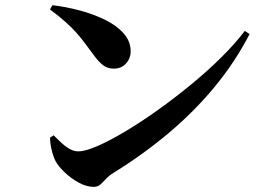

<svg xmlns="http://www.w3.org/2000/svg" viewBox="-20 -724 1040 741"><path d="M182.5 -703.9Q233.9 -698 287.2 -683.8Q340.5 -669.6 385.2 -647.7Q429.9 -625.8 457.1 -595.2Q484.3 -564.6 484.3 -525.7Q484.3 -498.9 466.3 -479Q448.2 -459.1 419.2 -459.1Q394.7 -459.1 377.6 -472.5Q360.4 -485.8 341.1 -512.2Q323.1 -536.8 307.9 -557.1Q292.7 -577.4 275.2 -597.2Q257.8 -617 233.5 -638.7Q209.3 -660.5 172.9 -687.5ZM924.8 -604.9 943.2 -592.5Q886.6 -483.2 807.5 -387.7Q728.4 -292.3 630.1 -209.7Q531.8 -127.2 416 -55.7Q400.3 -45.9 389 -33.6Q377.8 -21.4 367.5 -12.1Q357.2 -2.8 342.1 -2.8Q313.9 -2.8 283.6 -19.4Q253.2 -36 229.3 -59.1Q205.4 -82.2 194.7 -101.7Q185.5 -119.3 179.3 -145.6Q173 -171.8 173.2 -193L187 -201.8Q198.9 -190.3 214 -175.6Q229.2 -160.8 246.9 -150.3Q264.6 -139.9 282.5 -139.9Q309.4 -139.9 356.8 -160.6Q404.1 -181.3 464.4 -217.3Q524.7 -253.3 590 -300Q655.3 -346.6 718.7 -398.8Q782.2 -451 835.6 -504.1Q889 -557.2 924.8 -604.9Z"/></svg>

Font: Noto Serif HK
Style: Regular
Weight: 200
Designer: Ryoko NISHIZUKA 西塚涼子 (kana & ideographs); Frank Grießhammer (Latin, Greek & Cyrillic); Wenlong ZHANG 张文龙 (bopomofo); San
Foundry: Adobe
Version: Version 2.001;hotconv 1.1.0;makeotfexe 2.6.0